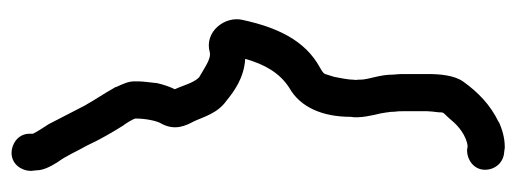

<svg xmlns="http://www.w3.org/2000/svg" viewBox="-308 -430 916 341"><g transform="rotate(-90 150.5 -260.0)"><path d="M122 -18C123 -12 123 -7 123 -1V40C123 45 122 52 121 61V63C121 71 119 69 108 82C97 96 79 110 61 112L54 111H53C38 111 19 122 19 143C19 160 31 176 51 177L58 178H59C77 178 91 173 103 168L104 167C135 152 157 130 175 105C187 89 189 62 189 42V0C189 -6 189 -12 188 -20C188 -46 179 -63 179 -79V-82C179 -83 178 -86 179 -91V-93C179 -96 180 -103 181 -109L184 -125L189 -141C190 -143 191 -145 200 -150C250 -177 272 -228 285 -287C293 -319 264 -356 228 -346C217 -343 202 -354 183 -365C173 -375 169 -393 162 -408C166 -416 170 -427 173 -440V-441L175 -459C176 -467 176 -474 176 -480C176 -491 171 -501 166 -512V-513C153 -536 145 -547 133 -568L100 -632C95 -640 86 -653 83 -660V-666C83 -687 64 -698 49 -698C28 -698 17 -679 17 -664V-663L18 -654C18 -642 24 -630 32 -617C45 -599 49 -587 62 -564C72 -542 86 -518 98 -499C100 -497 109 -483 110 -478C110 -460 106 -440 101 -432C88 -408 97 -389 105 -374C113 -357 119 -332 142 -316C158 -303 182 -285 216 -283C206 -248 191 -222 165 -205C129 -185 113 -144 113 -96C110 -80 116 -55 119 -43L121 -31V-30C121 -29 122 -26 122 -20Z"/></g></svg>

Font: Stray Cat
Style: ExBdExt
Weight: 800
Version: Version 1.0